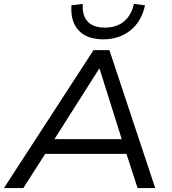

<svg xmlns="http://www.w3.org/2000/svg" viewBox="-31 -961 879 981"><path d="M-11 0 447 -705H528L762 0H672L607 -200L646 -175H165L216 -200L88 0ZM475 -609 235 -231 208 -250H626L597 -231L478 -609ZM496 -760Q441 -760 403.5 -780.5Q366 -801 348 -840Q330 -879 334 -934L392 -941Q388 -883 416.5 -851.5Q445 -820 505 -820Q565 -820 603 -852Q641 -884 653 -941L710 -934Q692 -851 635 -805.5Q578 -760 496 -760Z"/></svg>

Font: Nunito Sans 10pt SemiExpanded
Style: Italic
Weight: 400
Width: 6
Italic angle: -9°
Designer: Vernon Adams
Foundry: Vernon Adams
Version: Version 3.101;gftools[0.9.27]